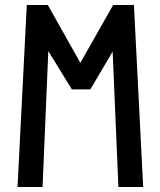

<svg xmlns="http://www.w3.org/2000/svg" viewBox="-20 -747 640 767"><path d="M173 -543 150 0H50L87 -727H171L301 -496L432 -727H515L552 0H453L430 -541L341 -390H267Z"/></svg>

Font: JuliaMono
Style: Bold Italic
Weight: 700
Italic angle: -9°
Monospace: yes
Designer: cormullion
Foundry: corm
Version: Version 0.057; ttfautohint (v1.8.4)